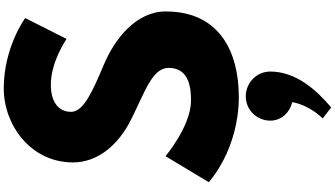

<svg xmlns="http://www.w3.org/2000/svg" viewBox="-410 -892 1827 1048"><g transform="rotate(-90 504.0 -367.5)"><path d="M546 -1261C346 -1261 142 -1114 142 -883C142 -754 229 -639 378 -565C525 -491 658 -451 658 -361C658 -245 541 -239 479 -239C341 -239 176 -378 176 -378L34 -142C34 -142 210 22 500 22C742 22 966 -81 966 -377C966 -539 815 -656 677 -714C536 -774 418 -824 418 -893C418 -961 470 -1004 566 -1004C694 -1004 816 -918 816 -918L930 -1144C930 -1144 771 -1261 546 -1261ZM502 60C577 60 638 119 638 194C638 334 536 448 442 526L382 480C382 480 453 412 471 314C414 300 370 254 370 194C370 119 430 60 502 60Z"/></g></svg>

Font: Poland Can Into
Style: BigWritings
Weight: 700
Foundry: Cannot Into Space Fonts
Version: Version 0.92